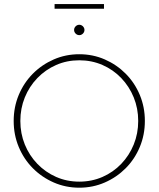

<svg xmlns="http://www.w3.org/2000/svg" viewBox="-20 -894 762 923"><path d="M361.1 8.3Q295.8 8.3 238.5 -16.7Q181.2 -41.7 137.8 -85.4Q94.4 -129.2 70.1 -187.5Q45.8 -245.8 45.8 -312.5Q45.8 -379.2 70.1 -437.5Q94.4 -495.8 137.8 -539.6Q181.2 -583.3 238.5 -608.3Q295.8 -633.3 361.1 -633.3Q426.4 -633.3 483.7 -608.3Q541 -583.3 584.4 -539.6Q627.8 -495.8 652.1 -437.5Q676.4 -379.2 676.4 -312.5Q676.4 -245.8 652.1 -187.5Q627.8 -129.2 584.4 -85.4Q541 -41.7 483.7 -16.7Q426.4 8.3 361.1 8.3ZM361.1 -20.8Q420.8 -20.8 472.6 -43.4Q524.3 -66 562.8 -106.2Q601.4 -146.5 622.9 -199.3Q644.4 -252.1 644.4 -312.5Q644.4 -372.9 622.9 -425.7Q601.4 -478.5 562.8 -518.8Q524.3 -559 472.6 -581.6Q420.8 -604.2 361.1 -604.2Q301.4 -604.2 250 -581.6Q198.6 -559 159.7 -518.8Q120.8 -478.5 99.3 -425.7Q77.8 -372.9 77.8 -312.5Q77.8 -252.1 99.3 -199.3Q120.8 -146.5 159.7 -106.2Q198.6 -66 250 -43.4Q301.4 -20.8 361.1 -20.8ZM361.1 -725Q354.2 -725 348.6 -728.5Q343.1 -731.9 339.6 -737.5Q336.1 -743.1 336.1 -750Q336.1 -756.9 339.6 -762.5Q343.1 -768.1 348.6 -771.5Q354.2 -775 361.1 -775Q368.1 -775 373.6 -771.5Q379.2 -768.1 382.6 -762.5Q386.1 -756.9 386.1 -750Q386.1 -743.1 382.6 -737.5Q379.2 -731.9 373.6 -728.5Q368.1 -725 361.1 -725ZM242.4 -852.1V-874.3H479.9V-852.1Z"/></svg>

Font: Afacad Flux Thin
Style: Regular
Weight: 250
Designer: Kristian Moeller
Foundry: Dicotype
Version: Version 1.100